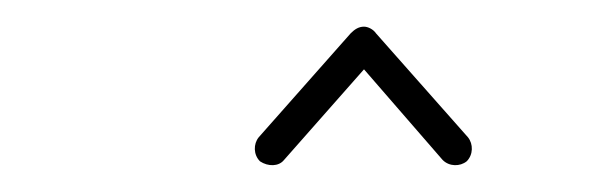

<svg xmlns="http://www.w3.org/2000/svg" viewBox="-20 -768 459 144"><path d="M243 -743 174 -665C170 -660 170 -652 175 -647C181 -643 189 -643 193 -648L253 -716L312 -648C317 -643 325 -643 330 -647C335 -652 335 -660 331 -665L262 -743C260 -746 256 -748 253 -748C249 -748 246 -746 243 -743Z"/></svg>

Font: LS
Style: LightAlt
Weight: 250
Designer: BSozoo
Foundry: BSozoo
Version: Version 001.000